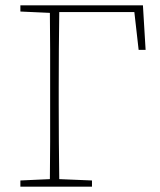

<svg xmlns="http://www.w3.org/2000/svg" viewBox="-20 -696 595 716"><path d="M56 -653V-676H513L523 -510H497L481 -651H201Q200 -581 199.5 -511Q199 -441 199 -370V-307Q199 -237 199.5 -167Q200 -97 201 -28L323 -23V0H56V-23L166 -28Q167 -97 167 -167Q167 -237 167 -307V-370Q167 -441 167 -510Q167 -579 166 -648Z"/></svg>

Font: Source Serif 4 SmText ExtraLight
Style: Regular
Weight: 200
Designer: Frank Grießhammer
Foundry: Adobe
Version: Version 4.005;hotconv 1.1.0;makeotfexe 2.6.0